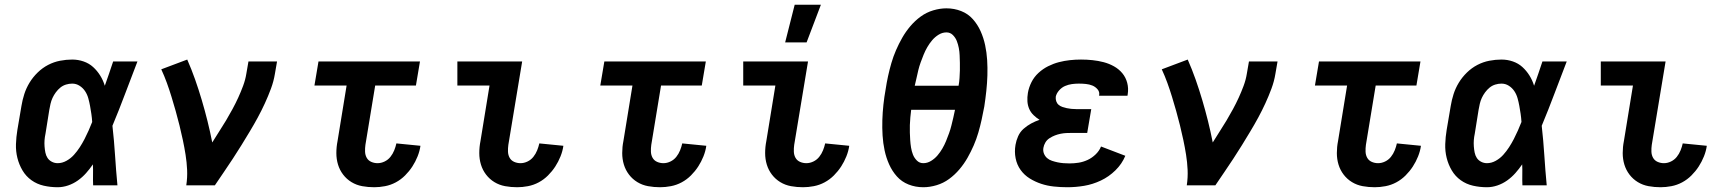

<svg xmlns="http://www.w3.org/2000/svg" viewBox="-20 -778 7240 806"><path d="M222 8Q192 8 163.5 1.5Q135 -5 112 -21.5Q89 -38 74.5 -62.5Q60 -87 53 -115Q46 -143 47 -173Q48 -203 53 -233L70 -333Q74 -358 82 -383Q90 -408 104 -431Q118 -454 138 -473.5Q158 -493 182 -505.5Q206 -518 232 -523Q258 -528 283 -528Q308 -528 331 -520Q354 -512 371 -496.5Q388 -481 400.5 -461Q413 -441 420 -418Q429 -444 438 -469.5Q447 -495 455 -520H557Q531 -453 505.5 -385Q480 -317 452 -250Q459 -188 463 -125.5Q467 -63 473 0H371Q370 -22 370.5 -44Q371 -66 370 -88Q357 -69 341.5 -51.5Q326 -34 307 -20.5Q288 -7 266 0.5Q244 8 222 8ZM222 -93Q241 -93 259 -103Q277 -113 290.5 -128Q304 -143 315 -160Q326 -177 335 -194.5Q344 -212 352 -230Q360 -248 367 -266Q366 -283 363.5 -300Q361 -317 358 -333.5Q355 -350 350.5 -366Q346 -382 337 -395.5Q328 -409 314 -418Q300 -427 283 -427Q270 -427 257 -423Q244 -419 233.5 -410.5Q223 -402 214.5 -390.5Q206 -379 200.5 -367Q195 -355 192 -342Q189 -329 187 -317L171 -217Q168 -203 167 -190Q166 -177 167 -163.5Q168 -150 170.5 -137.5Q173 -125 179.5 -115Q186 -105 197.5 -99Q209 -93 222 -93Z M762 0Q767 -33 765.5 -65Q764 -97 759 -128.5Q754 -160 747.5 -190.5Q741 -221 733.5 -251.5Q726 -282 717.5 -312Q709 -342 700 -371.5Q691 -401 680.5 -430Q670 -459 657 -487L766 -528Q784 -487 799 -444.5Q814 -402 827 -358Q840 -314 851 -270Q862 -226 871 -180Q885 -203 900 -226Q915 -249 929 -272.5Q943 -296 956 -320Q969 -344 980 -368Q991 -392 1000.5 -417.5Q1010 -443 1014 -468L1023 -520H1143L1134 -468Q1129 -437 1117.5 -406Q1106 -375 1092 -344.5Q1078 -314 1062 -284.5Q1046 -255 1028.5 -226Q1011 -197 993.5 -168.5Q976 -140 957.5 -112Q939 -84 920 -56Q901 -28 882 0Z M1551 8Q1525 8 1500.5 3.5Q1476 -1 1455.5 -13.5Q1435 -26 1420.5 -45Q1406 -64 1399 -87Q1392 -110 1392 -135.5Q1392 -161 1397 -186L1435 -419H1300L1317 -520H1743L1726 -419H1555L1514 -170Q1512 -156 1512.5 -141.5Q1513 -127 1519.5 -115.5Q1526 -104 1538.5 -98.5Q1551 -93 1565 -93Q1580 -93 1594.5 -100Q1609 -107 1619 -119.5Q1629 -132 1635 -147Q1641 -162 1644 -176L1745 -166Q1742 -144 1733 -121.5Q1724 -99 1711 -79Q1698 -59 1680.5 -41.5Q1663 -24 1641.5 -12.5Q1620 -1 1596.5 3.5Q1573 8 1551 8Z M2151 8Q2125 8 2100.5 3.5Q2076 -1 2055.5 -13.5Q2035 -26 2020.5 -45Q2006 -64 1999 -87Q1992 -110 1992 -135.5Q1992 -161 1997 -186L2035 -419H1900V-520H2172L2114 -170Q2112 -156 2112.5 -141.5Q2113 -127 2119.5 -115.5Q2126 -104 2138.5 -98.5Q2151 -93 2165 -93Q2180 -93 2194.5 -100Q2209 -107 2219 -119.5Q2229 -132 2235 -147Q2241 -162 2244 -176L2345 -166Q2342 -144 2333 -121.5Q2324 -99 2311 -79Q2298 -59 2280.5 -41.5Q2263 -24 2241.5 -12.5Q2220 -1 2196.5 3.5Q2173 8 2151 8Z M2751 8Q2725 8 2700.5 3.5Q2676 -1 2655.5 -13.5Q2635 -26 2620.5 -45Q2606 -64 2599 -87Q2592 -110 2592 -135.5Q2592 -161 2597 -186L2635 -419H2500L2517 -520H2943L2926 -419H2755L2714 -170Q2712 -156 2712.5 -141.5Q2713 -127 2719.5 -115.5Q2726 -104 2738.5 -98.5Q2751 -93 2765 -93Q2780 -93 2794.5 -100Q2809 -107 2819 -119.5Q2829 -132 2835 -147Q2841 -162 2844 -176L2945 -166Q2942 -144 2933 -121.5Q2924 -99 2911 -79Q2898 -59 2880.5 -41.5Q2863 -24 2841.5 -12.5Q2820 -1 2796.5 3.5Q2773 8 2751 8Z M3351 8Q3325 8 3300.5 3.5Q3276 -1 3255.5 -13.5Q3235 -26 3220.5 -45Q3206 -64 3199 -87Q3192 -110 3192 -135.5Q3192 -161 3197 -186L3235 -419H3100V-520H3372L3314 -170Q3312 -156 3312.5 -141.5Q3313 -127 3319.5 -115.5Q3326 -104 3338.5 -98.5Q3351 -93 3365 -93Q3380 -93 3394.5 -100Q3409 -107 3419 -119.5Q3429 -132 3435 -147Q3441 -162 3444 -176L3545 -166Q3542 -144 3533 -121.5Q3524 -99 3511 -79Q3498 -59 3480.5 -41.5Q3463 -24 3441.5 -12.5Q3420 -1 3396.5 3.5Q3373 8 3351 8ZM3276 -600 3316 -758H3426L3366 -600Z M3856 8Q3823 8 3794 -3.5Q3765 -15 3745 -37.5Q3725 -60 3712.5 -88Q3700 -116 3693.5 -146.5Q3687 -177 3685 -209Q3683 -241 3684 -273.5Q3685 -306 3688.5 -338.5Q3692 -371 3698 -404Q3702 -431 3708 -458.5Q3714 -486 3722 -513.5Q3730 -541 3741.5 -567.5Q3753 -594 3767.5 -619.5Q3782 -645 3801.5 -668Q3821 -691 3845 -708.5Q3869 -726 3897.5 -734.5Q3926 -743 3953 -743Q3986 -743 4015 -731.5Q4044 -720 4064 -697.5Q4084 -675 4096.5 -647Q4109 -619 4115.5 -588.5Q4122 -558 4124 -526Q4126 -494 4125 -461.5Q4124 -429 4120.5 -396.5Q4117 -364 4112 -331Q4107 -304 4101 -276.5Q4095 -249 4087 -221.5Q4079 -194 4067.5 -167.5Q4056 -141 4041.5 -115.5Q4027 -90 4007.5 -67Q3988 -44 3964 -26.5Q3940 -9 3911.5 -0.5Q3883 8 3856 8ZM4004 -418Q4007 -434 4008 -450Q4009 -466 4009.5 -482Q4010 -498 4009.5 -514Q4009 -530 4008.5 -545.5Q4008 -561 4005 -576.5Q4002 -592 3996.5 -606Q3991 -620 3980 -631Q3969 -642 3953 -642Q3936 -642 3920.5 -632.5Q3905 -623 3893.5 -609.5Q3882 -596 3873 -580.5Q3864 -565 3857.5 -549Q3851 -533 3845 -516.5Q3839 -500 3835 -483.5Q3831 -467 3827.5 -450.5Q3824 -434 3820 -418ZM3856 -93Q3873 -93 3888.5 -102.5Q3904 -112 3915.5 -125.5Q3927 -139 3936 -154.5Q3945 -170 3951.5 -186Q3958 -202 3964 -218.5Q3970 -235 3974 -251.5Q3978 -268 3982 -284.5Q3986 -301 3989 -317H3805Q3803 -301 3801.5 -285Q3800 -269 3799.5 -253Q3799 -237 3799.5 -221Q3800 -205 3801 -189.5Q3802 -174 3804.5 -158.5Q3807 -143 3812.5 -129Q3818 -115 3829 -104Q3840 -93 3856 -93Z M4461 8Q4432 8 4404 5Q4376 2 4350.5 -6.5Q4325 -15 4302.5 -29Q4280 -43 4264.5 -64.5Q4249 -86 4243.5 -113.5Q4238 -141 4243 -170Q4246 -188 4254 -206Q4262 -224 4276.5 -237Q4291 -250 4308.5 -259.5Q4326 -269 4344 -275Q4331 -283 4319 -294.5Q4307 -306 4300.5 -321Q4294 -336 4293 -353Q4292 -370 4295 -388Q4299 -411 4310 -433Q4321 -455 4339.5 -472Q4358 -489 4380 -500Q4402 -511 4425 -517Q4448 -523 4471.5 -525.5Q4495 -528 4518 -528Q4542 -528 4566 -525.5Q4590 -523 4613 -517Q4636 -511 4656.5 -499.5Q4677 -488 4691.5 -470.5Q4706 -453 4712 -430Q4718 -407 4714 -382L4713 -376H4594V-377Q4597 -392 4587.5 -403Q4578 -414 4565.5 -419Q4553 -424 4538.5 -425.5Q4524 -427 4509 -427Q4494 -427 4479.5 -425Q4465 -423 4451 -417Q4437 -411 4426 -398.5Q4415 -386 4412 -372Q4411 -362 4414 -353Q4417 -344 4424 -338Q4431 -332 4440 -329Q4449 -326 4458 -324Q4467 -322 4477 -321Q4487 -320 4497 -320H4561L4544 -220H4480Q4468 -220 4456.5 -219.5Q4445 -219 4432.5 -216.5Q4420 -214 4408.5 -209.5Q4397 -205 4386 -198Q4375 -191 4368.5 -180Q4362 -169 4360 -157Q4358 -144 4362.5 -133Q4367 -122 4375.5 -114.5Q4384 -107 4396 -103Q4408 -99 4420 -96.5Q4432 -94 4444.5 -93Q4457 -92 4470 -92Q4489 -92 4508 -95Q4527 -98 4545.5 -106.5Q4564 -115 4579.5 -130Q4595 -145 4602 -163L4704 -124Q4690 -90 4662.5 -63Q4635 -36 4601 -20Q4567 -4 4531.5 2Q4496 8 4461 8Z M4962 0Q4967 -33 4965.5 -65Q4964 -97 4959 -128.5Q4954 -160 4947.5 -190.5Q4941 -221 4933.5 -251.5Q4926 -282 4917.5 -312Q4909 -342 4900 -371.5Q4891 -401 4880.5 -430Q4870 -459 4857 -487L4966 -528Q4984 -487 4999 -444.5Q5014 -402 5027 -358Q5040 -314 5051 -270Q5062 -226 5071 -180Q5085 -203 5100 -226Q5115 -249 5129 -272.5Q5143 -296 5156 -320Q5169 -344 5180 -368Q5191 -392 5200.5 -417.5Q5210 -443 5214 -468L5223 -520H5343L5334 -468Q5329 -437 5317.5 -406Q5306 -375 5292 -344.5Q5278 -314 5262 -284.5Q5246 -255 5228.5 -226Q5211 -197 5193.5 -168.5Q5176 -140 5157.5 -112Q5139 -84 5120 -56Q5101 -28 5082 0Z M5751 8Q5725 8 5700.5 3.5Q5676 -1 5655.5 -13.5Q5635 -26 5620.5 -45Q5606 -64 5599 -87Q5592 -110 5592 -135.5Q5592 -161 5597 -186L5635 -419H5500L5517 -520H5943L5926 -419H5755L5714 -170Q5712 -156 5712.5 -141.5Q5713 -127 5719.5 -115.5Q5726 -104 5738.5 -98.5Q5751 -93 5765 -93Q5780 -93 5794.5 -100Q5809 -107 5819 -119.5Q5829 -132 5835 -147Q5841 -162 5844 -176L5945 -166Q5942 -144 5933 -121.5Q5924 -99 5911 -79Q5898 -59 5880.5 -41.5Q5863 -24 5841.5 -12.5Q5820 -1 5796.5 3.5Q5773 8 5751 8Z M6222 8Q6192 8 6163.5 1.5Q6135 -5 6112 -21.5Q6089 -38 6074.5 -62.5Q6060 -87 6053 -115Q6046 -143 6047 -173Q6048 -203 6053 -233L6070 -333Q6074 -358 6082 -383Q6090 -408 6104 -431Q6118 -454 6138 -473.5Q6158 -493 6182 -505.5Q6206 -518 6232 -523Q6258 -528 6283 -528Q6308 -528 6331 -520Q6354 -512 6371 -496.5Q6388 -481 6400.5 -461Q6413 -441 6420 -418Q6429 -444 6438 -469.5Q6447 -495 6455 -520H6557Q6531 -453 6505.5 -385Q6480 -317 6452 -250Q6459 -188 6463 -125.5Q6467 -63 6473 0H6371Q6370 -22 6370.5 -44Q6371 -66 6370 -88Q6357 -69 6341.5 -51.5Q6326 -34 6307 -20.5Q6288 -7 6266 0.5Q6244 8 6222 8ZM6222 -93Q6241 -93 6259 -103Q6277 -113 6290.5 -128Q6304 -143 6315 -160Q6326 -177 6335 -194.5Q6344 -212 6352 -230Q6360 -248 6367 -266Q6366 -283 6363.5 -300Q6361 -317 6358 -333.5Q6355 -350 6350.5 -366Q6346 -382 6337 -395.5Q6328 -409 6314 -418Q6300 -427 6283 -427Q6270 -427 6257 -423Q6244 -419 6233.5 -410.5Q6223 -402 6214.5 -390.5Q6206 -379 6200.5 -367Q6195 -355 6192 -342Q6189 -329 6187 -317L6171 -217Q6168 -203 6167 -190Q6166 -177 6167 -163.5Q6168 -150 6170.5 -137.5Q6173 -125 6179.5 -115Q6186 -105 6197.5 -99Q6209 -93 6222 -93Z M6951 8Q6925 8 6900.5 3.5Q6876 -1 6855.5 -13.5Q6835 -26 6820.5 -45Q6806 -64 6799 -87Q6792 -110 6792 -135.5Q6792 -161 6797 -186L6835 -419H6700V-520H6972L6914 -170Q6912 -156 6912.5 -141.5Q6913 -127 6919.5 -115.5Q6926 -104 6938.5 -98.5Q6951 -93 6965 -93Q6980 -93 6994.5 -100Q7009 -107 7019 -119.5Q7029 -132 7035 -147Q7041 -162 7044 -176L7145 -166Q7142 -144 7133 -121.5Q7124 -99 7111 -79Q7098 -59 7080.5 -41.5Q7063 -24 7041.5 -12.5Q7020 -1 6996.5 3.5Q6973 8 6951 8Z"/></svg>

Font: Iosevka HT Extended
Style: Bold Italic
Weight: 700
Width: 7
Italic angle: -9°
Monospace: yes
Designer: Belleve Invis
Foundry: Belleve Invis
Version: Version 32.3.0; ttfautohint (v1.8.4)